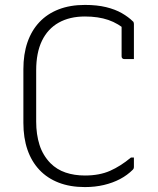

<svg xmlns="http://www.w3.org/2000/svg" viewBox="-20 -740 640 780"><path d="M325 20Q265 20 218.5 2Q172 -16 140 -50Q108 -84 91.5 -132Q75 -180 75 -241V-459Q75 -520 91.5 -568Q108 -616 140 -650Q172 -684 218.5 -702Q265 -720 325 -720Q374 -720 411 -711Q448 -702 475 -686.5Q502 -671 520 -653Q522 -652 522.5 -650Q523 -648 523.5 -646Q524 -644 524 -643Q524 -608 524 -571.5Q524 -535 524 -500Q514 -500 504.5 -500Q495 -500 485 -500Q480 -500 477 -503Q474 -506 474 -511Q474 -537 474 -562.5Q474 -588 474 -613.5Q474 -639 474 -664L497 -613Q461 -645 420 -659Q379 -673 325 -673Q263 -673 218.5 -648Q174 -623 150.5 -574.5Q127 -526 127 -454V-246Q127 -194 140.5 -151.5Q154 -109 185 -77Q211 -51 246.5 -39Q282 -27 325 -27Q384 -27 427 -46Q470 -65 512 -100H524Q524 -95 524 -89.5Q524 -84 524 -78.5Q524 -73 524 -68.5Q524 -64 524 -61Q524 -58 523 -55.5Q522 -53 520 -51Q497 -28 467.5 -12.5Q438 3 402 11.5Q366 20 325 20Z"/></svg>

Font: Recursive Light
Style: Regular
Weight: 300
Version: Version 1.085